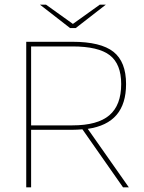

<svg xmlns="http://www.w3.org/2000/svg" viewBox="-20 -807 620 827"><path d="M114 -248V0H93V-627H292Q414 -627 468.5 -584Q523 -541 523 -445Q523 -360 482 -312Q441 -264 358 -252L535 0H510L335 -250Q322 -249 312.5 -248.5Q303 -248 295 -248ZM502 -445Q502 -531 453 -569Q404 -607 292 -607H114V-267H292Q400 -267 451 -310.5Q502 -354 502 -445ZM152 -787H178L294 -704L410 -787H436L306 -686H282Z"/></svg>

Font: Blinker Thin
Style: Regular
Weight: 100
Designer: Juergen Huber
Foundry: supertype
Version: Version 1.017;hotconv 1.0.117;makeotfexe 2.5.65602